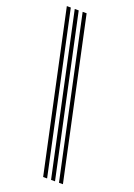

<svg xmlns="http://www.w3.org/2000/svg" viewBox="-184 -869 796 1138"><g transform="rotate(20 214.5 -300.0)"><path d="M269.5 200H244.5L30 -800H55ZM369.3 200H344.4L129.8 -800H154.8ZM319.4 200H294.4L79.9 -800H104.9Z"/></g></svg>

Font: Big Shoulders Inline Display SC Thin
Style: Regular
Weight: 100
Designer: Patric King
Foundry: XO Type Co
Version: Version 2.002